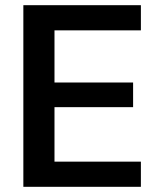

<svg xmlns="http://www.w3.org/2000/svg" viewBox="-20 -720 617 740"><path d="M70 0V-700H523V-603H190V-402H493V-307H190V-97H523V0Z"/></svg>

Font: DM Sans 16pt SemiBold
Style: Regular
Weight: 600
Version: Version 4.004;gftools[0.9.30]